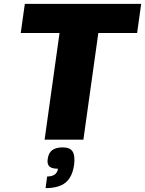

<svg xmlns="http://www.w3.org/2000/svg" viewBox="-20 -720 748 990"><path d="M708 -700 687 -550H487L410 0H210L287 -550H87L108 -700ZM304 40Q341 40 354.5 61.5Q368 83 362 130Q353 193 318 221.5Q283 250 215 250L223 190Q273 190 279 150Q247 150 234.5 138Q222 126 226 100Q229 79 238 66Q247 53 263.5 46.5Q280 40 304 40Z"/></svg>

Font: Fivo Sans Modern Heavy
Style: Regular
Weight: 900
Designer: Alexander Slobzheninov
Foundry: Alexander Slobzheninov
Version: 1.0